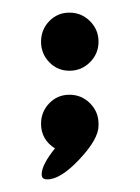

<svg xmlns="http://www.w3.org/2000/svg" viewBox="-20 -452 221 304"><path d="M58 -353.5Q45 -367 45 -386Q45 -405 58 -418.5Q71 -432 90 -432Q109 -432 122.5 -418.5Q136 -405 136 -386Q136 -367 122.5 -353.5Q109 -340 90 -340Q71 -340 58 -353.5ZM136 -256V-253Q136 -232 106 -200Q76 -168 55 -168Q50 -168 48 -170Q46 -172 46 -176Q46 -191 67 -217Q45 -231 45 -256Q45 -275 58 -288.5Q71 -302 90 -302Q109 -302 122.5 -288.5Q136 -275 136 -256Z"/></svg>

Font: Soda Fountain
Style: Regular
Weight: 400
Version: Version 1.0